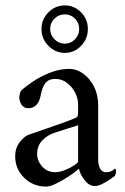

<svg xmlns="http://www.w3.org/2000/svg" viewBox="-20 -680 460 708"><path d="M133 -573Q133 -609 158.5 -634.5Q184 -660 219 -660Q254 -660 279 -634.5Q304 -609 304 -573Q304 -537 279 -511Q254 -485 219 -485Q184 -485 158.5 -511Q133 -537 133 -573ZM165 -573Q165 -551 181 -535Q197 -519 219 -519Q241 -519 256.5 -535Q272 -551 272 -573Q272 -596 256.5 -611.5Q241 -627 219 -627Q197 -627 181 -611.5Q165 -596 165 -573ZM235 -426Q263 -426 287.5 -408Q312 -390 327 -360Q342 -330 342 -292V-91Q342 -72 349 -58.5Q356 -45 372 -45Q386 -45 394 -51Q402 -57 404 -58Q406 -58 407 -55Q408 -52 408 -50Q408 -39 403 -31Q397 -26 383.5 -17Q370 -8 355.5 -1Q341 6 330 6Q309 6 292.5 -15Q276 -36 271 -58Q267 -54 252.5 -43Q238 -32 219 -20.5Q200 -9 181.5 -0.5Q163 8 150 8Q102 8 69 -24.5Q36 -57 36 -104Q36 -134 52.5 -155.5Q69 -177 85 -183Q113 -193 147.5 -204.5Q182 -216 212 -227Q242 -238 256 -244Q264 -247 266 -251.5Q268 -256 268 -269V-295Q268 -317 257 -338.5Q246 -360 227 -374.5Q208 -389 184 -389Q159 -389 147 -373Q135 -357 130 -328Q121 -281 84 -281Q68 -281 59.5 -294Q51 -307 51 -322Q51 -325 53 -333.5Q55 -342 58 -346Q73 -360 101 -379Q129 -398 164.5 -412Q200 -426 235 -426ZM183 -45Q200 -45 220 -53Q240 -61 254 -70.5Q268 -80 268 -85V-218Q249 -212 220 -203Q191 -194 177 -189Q151 -179 134 -160Q117 -141 117 -113Q117 -86 136 -65.5Q155 -45 183 -45Z"/></svg>

Font: Amiri
Style: Regular
Weight: 400
Designer: Khaled Hosny
Version: Version 0.114